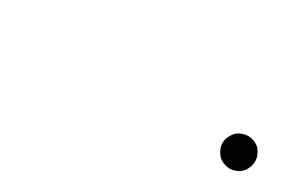

<svg xmlns="http://www.w3.org/2000/svg" viewBox="5 -379 934 634"><g transform="rotate(30 472.0 -62.0)"><path d="M900.4 -85.9Q905.3 -74.2 905.3 -62Q905.3 -49.8 900.4 -38.1Q895.5 -26.4 887.7 -18.1Q879.9 -9.8 867.7 -4.9Q855.5 0 843.8 0Q832 0 819.8 -4.9Q807.6 -9.8 799.8 -18.1Q792 -26.4 786.6 -38.1Q781.2 -49.8 781.2 -62Q781.2 -74.2 786.6 -85.9Q792 -97.7 799.8 -106Q807.6 -114.3 819.8 -119.1Q832 -124 843.8 -124Q855.5 -124 867.7 -119.1Q879.9 -114.3 887.7 -106Q895.5 -97.7 900.4 -85.9Z"/></g></svg>

Font: my7seg
Style: Book
Weight: 400
Italic angle: -5°
Designer: Keshikan(Twitter:@keshinomi_88pro)
Version: Version 0.46